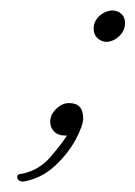

<svg xmlns="http://www.w3.org/2000/svg" viewBox="-20 -262 259 367"><path d="M184 -182Q174 -182 166.5 -189Q159 -196 159 -207Q159 -221 169.5 -231Q180 -241 194 -242Q205 -242 212 -235.5Q219 -229 219 -218Q219 -204 208.5 -193.5Q198 -183 184 -182ZM25 85Q13 85 13 76Q13 70 23 70Q55 63 76.5 38Q98 13 108 -3H103Q91 -3 83.5 -10.5Q76 -18 76 -29Q76 -43 87.5 -54Q99 -65 112 -65Q139 -65 139 -36Q139 -22 124.5 5Q110 32 84.5 55.5Q59 79 25 85Z"/></svg>

Font: MonteCarlo
Style: Regular
Weight: 400
Designer: Robert E. Leuschke
Foundry: Robert E. Leuschke
Version: Version 1.010; ttfautohint (v1.8.3)